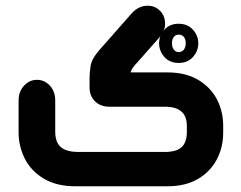

<svg xmlns="http://www.w3.org/2000/svg" viewBox="-20 -651 843 671"><path d="M564 0H244Q177 0 132.5 -27Q88 -54 66.5 -97Q45 -140 45 -188V-300Q45 -331 64 -351.5Q83 -372 109 -372Q136 -372 154.5 -351.5Q173 -331 173 -300V-188Q173 -175 176.5 -163Q180 -151 188 -141.5Q196 -132 212 -126Q228 -120 254 -120H562Q589 -121 604.5 -129.5Q620 -138 626.5 -153.5Q633 -169 633 -188V-210Q633 -230 626.5 -244.5Q620 -259 604.5 -268Q589 -277 562 -278H363Q331 -278 312 -297Q293 -316 293 -345V-379Q293 -395 296.5 -420Q300 -445 328 -477L440 -604Q464 -631 496 -631Q522 -631 539.5 -613Q557 -595 557 -568Q557 -543 536 -519L460 -433Q451 -424 445 -415.5Q439 -407 437 -400Q436 -399 436.5 -398.5Q437 -398 439 -398H564Q629 -398 672.5 -372Q716 -346 738 -304Q760 -262 760 -211V-187Q760 -137 738 -94.5Q716 -52 672.5 -26Q629 0 564 0ZM604 -431Q573 -431 554.5 -452Q536 -473 536 -500Q536 -526 554.5 -547Q573 -568 604 -568Q636 -568 654.5 -547Q673 -526 673 -500Q673 -473 654.5 -452Q636 -431 604 -431ZM604 -469Q616 -469 622.5 -477.5Q629 -486 629 -500Q629 -514 622.5 -522Q616 -530 604 -530Q594 -530 587.5 -522Q581 -514 581 -500Q581 -486 587.5 -477.5Q594 -469 604 -469Z"/></svg>

Font: Beiruti ExtraBold
Style: Regular
Weight: 800
Designer: Arlette Boutros
Foundry: Boutros
Version: Version 1.41